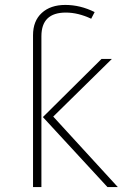

<svg xmlns="http://www.w3.org/2000/svg" viewBox="-20 -759 512 779"><path d="M247 -708Q148 -708 148 -612V0H114V-616Q114 -674 149.5 -706.5Q185 -739 245 -739Q306 -739 364 -710L350 -683Q297 -708 247 -708ZM196 -286 458 0H416L154 -284L392 -520H434Z"/></svg>

Font: Fira Sans UltraLight
Style: Regular
Weight: 200
Designer: Carrois Corporate & Edenspiekermann AG
Foundry: Carrois Corporate GbR & Edenspiekermann AG
Version: Version 4.106;PS 004.106;hotconv 1.0.70;makeotf.lib2.5.58329